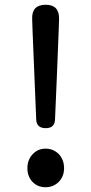

<svg xmlns="http://www.w3.org/2000/svg" viewBox="-20 -773 383 806"><path d="M171 13Q138 13 116.5 -9.5Q95 -32 95 -67Q95 -102 117 -125.5Q139 -149 171 -149Q204 -149 227 -126Q249 -102 249 -67Q249 -32 226.5 -9.5Q204 13 171 13ZM172 -235Q133 -235 132 -272L117 -635L115 -694Q113 -753 172 -753Q229 -753 228 -694L226 -635L218 -435L211 -272Q210 -235 172 -235Z"/></svg>

Font: GenSenRounded TW M
Style: Regular
Weight: 500
Version: Version 1.501;PS 1;hotconv 16.6.51;makeotf.lib2.5.65220